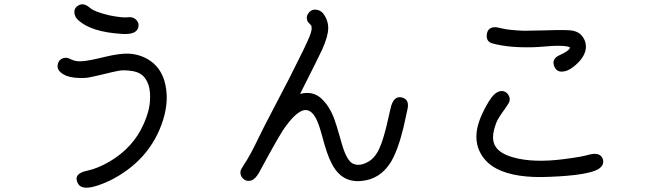

<svg xmlns="http://www.w3.org/2000/svg" viewBox="-20 -821 3040 900"><path d="M346.7 -726.6Q329.1 -742.2 328.6 -763.7Q328.1 -785.2 349.6 -796.9Q373 -808.6 400.4 -785.2Q421.9 -765.6 493.2 -749Q556.6 -736.3 581.1 -740.2Q603.5 -743.2 618.7 -728Q633.8 -712.9 627.9 -691.4Q618.2 -657.2 550.8 -662.1Q407.2 -670.9 346.7 -726.6ZM750 -444.3Q775.4 -358.4 745.1 -260.7Q714.8 -163.1 649.4 -89.8Q585.9 -19.5 495.1 25.4Q368.2 85 344.7 38.1Q321.3 -7.8 391.6 -21.5Q437.5 -31.2 495.1 -64.5Q604.5 -129.9 652.3 -237.3Q668 -271.5 676.8 -307.1Q685.5 -342.8 683.1 -384.3Q680.7 -425.8 660.2 -454.1Q640.6 -481.4 601.1 -487.8Q561.5 -494.1 536.1 -489.3Q510.7 -484.4 466.8 -473.6Q422.9 -462.9 397 -458Q371.1 -453.1 329.6 -457Q288.1 -460.9 263.7 -482.4Q245.1 -499 251.5 -522Q257.8 -544.9 282.2 -549.8Q290 -550.8 296.4 -549.3Q302.7 -547.9 311.5 -543.5Q320.3 -539.1 324.2 -538.1Q340.8 -532.2 367.2 -534.2Q396.5 -536.1 470.7 -554.2Q544.9 -572.3 587.9 -569.3Q646.5 -564.5 689.5 -532.2Q732.4 -500 750 -444.3Z M1863.3 -364.3Q1901.4 -355.5 1889.6 -306.6L1871.1 -222.7Q1844.7 -114.3 1810.5 -58.6Q1759.8 20.5 1672.9 27.3Q1581.1 36.1 1535.2 -53.7Q1522.5 -78.1 1512.2 -108.4Q1502 -138.7 1492.2 -175.3Q1482.4 -211.9 1475.6 -231.4Q1440.4 -335 1379.9 -293Q1358.4 -278.3 1336.4 -251Q1314.5 -223.6 1304.7 -208Q1294.9 -192.4 1273.4 -155.3Q1260.7 -133.8 1202.1 -26.4Q1177.7 23.4 1151.4 26.4Q1131.8 29.3 1118.2 15.1Q1104.5 1 1107.4 -18.6Q1109.4 -27.3 1122.1 -46.9Q1138.7 -71.3 1155.3 -102.1Q1171.9 -132.8 1190.4 -171.4Q1209 -210 1219.7 -230.5L1335 -452.1Q1416 -611.3 1430.7 -649.4Q1443.4 -679.7 1440.4 -696.3Q1439.5 -702.1 1431.2 -710Q1422.9 -717.8 1420.9 -722.7Q1413.1 -744.1 1427.7 -761.7Q1442.4 -779.3 1463.9 -775.4Q1489.3 -771.5 1503.9 -744.6Q1518.6 -717.8 1518.6 -690.4Q1518.6 -651.4 1490.2 -588.9Q1471.7 -548.8 1386.7 -380.9Q1447.3 -396.5 1487.8 -357.9Q1528.3 -319.3 1549.8 -254.9Q1557.6 -233.4 1569.3 -191.9Q1581.1 -150.4 1585.9 -134.8Q1607.4 -66.4 1634.8 -53.7Q1657.2 -43 1685.5 -53.2Q1713.9 -63.5 1731.4 -83Q1759.8 -114.3 1778.3 -180.7Q1791 -221.7 1808.6 -303.7Q1812.5 -319.3 1814.5 -327.1Q1829.1 -372.1 1863.3 -364.3Z M2289.1 -617.2Q2258.8 -625 2261.7 -657.7Q2264.6 -690.4 2295.9 -693.4Q2308.6 -694.3 2334 -687.5Q2365.2 -679.7 2435.5 -676.8Q2435.5 -676.8 2538.1 -678.7Q2644.5 -682.6 2667 -676.8Q2691.4 -670.9 2704.1 -657.2Q2725.6 -634.8 2726.6 -603.5Q2726.6 -575.2 2708 -548.8Q2692.4 -526.4 2666 -506.3Q2639.6 -486.3 2616.2 -485.4Q2587.9 -483.4 2577.6 -511.2Q2567.4 -539.1 2590.8 -555.7Q2594.7 -558.6 2611.3 -566.4Q2627.9 -574.2 2638.7 -582Q2657.2 -596.7 2648.4 -600.6Q2633.8 -606.4 2591.8 -606.4Q2573.2 -606.4 2533.2 -603Q2493.2 -599.6 2476.6 -599.6Q2365.2 -596.7 2289.1 -617.2ZM2804.7 -78.1Q2816.4 -47.9 2783.2 -27.3Q2731.4 1 2557.6 7.8Q2397.5 15.6 2309.6 -29.3Q2256.8 -56.6 2231.4 -105Q2206.1 -153.3 2215.8 -211.9Q2224.6 -267.6 2271.5 -345.7Q2296.9 -387.7 2324.2 -393.6Q2348.6 -397.5 2362.3 -377Q2376 -356.4 2363.3 -335.9Q2357.4 -325.2 2335.9 -295.4Q2314.5 -265.6 2306.6 -246.1Q2277.3 -170.9 2303.7 -132.8Q2324.2 -100.6 2386.7 -83Q2480.5 -56.6 2624 -75.2Q2707 -85.9 2736.3 -94.7Q2791 -110.4 2804.7 -78.1Z"/></svg>

Font: irohamaru Regular
Style: Regular
Weight: 400
Designer: [Source Han Sans]
Ryoko NISHIZUKA  (kana & ideographs); Paul D. Hunt (Latin, Greek & Cyrillic); Wenlong ZHANG  (bopomofo
Version: Version 1.00